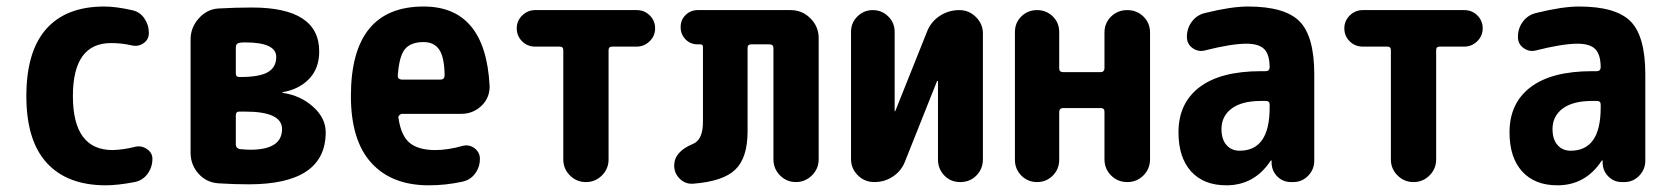

<svg xmlns="http://www.w3.org/2000/svg" viewBox="-20 -550 5040 580"><path d="M387.7 -106.4Q406.2 -111.3 423.3 -100.1Q440.4 -88.9 440.4 -70.3Q440.4 -44.9 425.8 -24.9Q411.1 -4.9 386.7 0Q335 9.8 299.8 9.8Q183.6 9.8 121.6 -57.6Q59.6 -125 59.6 -259.8Q59.6 -394.5 119.6 -462.4Q179.7 -530.3 294.9 -530.3Q330.1 -530.3 377.9 -519.5Q402.3 -514.6 416 -494.6Q429.7 -474.6 429.7 -450.2Q429.7 -430.7 413.6 -419.4Q397.5 -408.2 377 -413.1Q347.7 -419.9 315.4 -419.9Q200.2 -419.9 200.2 -259.8Q200.2 -96.7 320.3 -96.7Q353.5 -97.7 387.7 -106.4Z M736.3 -97.7Q832 -97.7 832 -160.2Q832 -212.9 720.7 -212.9H703.1Q692.4 -212.9 692.4 -202.1V-113.3Q692.4 -102.5 704.1 -99.6Q724.6 -97.7 736.3 -97.7ZM692.4 -407.2V-328.1Q692.4 -317.4 703.1 -317.4H707Q763.7 -317.4 789.1 -332Q814.5 -346.7 814.5 -377.9Q814.5 -421.9 720.7 -421.9Q710 -421.9 704.1 -420.9Q692.4 -418.9 692.4 -407.2ZM834 -269.5Q887.7 -261.7 925.8 -227.5Q963.9 -193.4 963.9 -150.4Q963.9 6.8 731.4 6.8Q687.5 6.8 641.6 3.9Q604.5 2 580.1 -24.9Q555.7 -51.8 555.7 -88.9V-430.7Q555.7 -466.8 580.6 -494.6Q605.5 -522.5 640.6 -524.4Q691.4 -527.3 741.2 -527.3Q944.3 -527.3 944.3 -394.5Q944.3 -343.8 914.1 -312Q883.8 -280.3 834 -271.5Q833 -271.5 833 -269.5Z M1311.5 -309.6Q1322.3 -309.6 1323.2 -322.3Q1322.3 -377.9 1306.6 -400.4Q1291 -422.9 1259.8 -422.9Q1220.7 -422.9 1203.1 -401.4Q1185.5 -379.9 1181.6 -320.3Q1181.6 -310.5 1193.4 -309.6ZM1259.8 -530.3Q1446.3 -530.3 1459 -291Q1460 -254.9 1434.6 -230.5Q1409.2 -206.1 1373 -206.1H1194.3Q1190.4 -206.1 1186.5 -202.1Q1182.6 -198.2 1183.6 -194.3Q1191.4 -139.6 1217.8 -118.2Q1244.1 -96.7 1294.9 -96.7Q1333 -96.7 1377.9 -109.4Q1397.5 -114.3 1413.6 -102.1Q1429.7 -89.8 1429.7 -70.3Q1429.7 -44.9 1415 -25.4Q1400.4 -5.9 1376 -1Q1326.2 9.8 1275.4 9.8Q1163.1 9.8 1101.6 -58.1Q1040 -126 1040 -259.8Q1040 -530.3 1259.8 -530.3Z M1903.3 -519.5Q1926.8 -519.5 1942.9 -503.4Q1959 -487.3 1959 -464.4Q1959 -441.4 1942.4 -425.3Q1925.8 -409.2 1903.3 -409.2H1829.1Q1818.4 -409.2 1818.4 -398.4V-68.4Q1818.4 -40 1798.3 -20Q1778.3 0 1750 0Q1721.7 0 1701.7 -20Q1681.6 -40 1681.6 -68.4V-398.4Q1681.6 -409.2 1670.9 -409.2H1596.7Q1573.2 -409.2 1557.1 -425.3Q1541 -441.4 1541 -464.4Q1541 -487.3 1557.6 -503.4Q1574.2 -519.5 1596.7 -519.5Z M2368.2 -519.5Q2403.3 -519.5 2428.2 -494.6Q2453.1 -469.7 2453.1 -434.6V-69.3Q2453.1 -40 2432.6 -20Q2412.1 0 2384.3 0Q2356.4 0 2336.4 -20Q2316.4 -40 2316.4 -69.3V-405.3Q2316.4 -416 2303.7 -416H2249Q2238.3 -416 2238.3 -405.3V-153.3Q2238.3 -73.2 2201.2 -37.6Q2164.1 -2 2074.2 4.9Q2050.8 6.8 2033.7 -9.8Q2016.6 -26.4 2016.6 -49.8Q2016.6 -91.8 2073.2 -115.2Q2104.5 -127.9 2103.5 -185.5V-408.2Q2103.5 -416 2095.7 -416H2087.9Q2065.4 -416 2050.8 -431.2Q2036.1 -446.3 2036.1 -468.3Q2036.1 -490.2 2051.3 -504.9Q2066.4 -519.5 2087.9 -519.5Z M2877.9 -519.5Q2907.2 -519.5 2928.2 -498.5Q2949.2 -477.5 2949.2 -449.2V-68.4Q2949.2 -40 2929.7 -20Q2910.2 0 2880.9 0Q2851.6 0 2832.5 -20Q2813.5 -40 2813.5 -68.4V-304.7Q2813.5 -305.7 2812 -305.7Q2810.5 -305.7 2810.5 -304.7L2714.8 -64.5Q2704.1 -35.2 2678.7 -17.6Q2653.3 0 2621.1 0Q2591.8 0 2571.3 -20.5Q2550.8 -41 2550.8 -69.3V-454.1Q2550.8 -481.4 2570.3 -500.5Q2589.8 -519.5 2616.7 -519.5Q2643.6 -519.5 2663.1 -500.5Q2682.6 -481.4 2682.6 -454.1V-214.8Q2682.6 -213.9 2683.6 -213.9Q2684.6 -213.9 2684.6 -214.8L2780.3 -454.1Q2792 -484.4 2818.8 -502Q2845.7 -519.5 2877.9 -519.5Z M3454.1 -451.2V-69.3Q3454.1 -40 3434.1 -20Q3414.1 0 3385.3 0Q3356.4 0 3336.4 -20Q3316.4 -40 3316.4 -69.3V-212.9Q3316.4 -223.6 3304.7 -223.6H3192.4Q3180.7 -223.6 3179.7 -212.9V-67.4Q3179.7 -39.1 3160.2 -19.5Q3140.6 0 3112.8 0Q3085 0 3065.4 -19.5Q3045.9 -39.1 3045.9 -67.4V-453.1Q3045.9 -481.4 3065.4 -500.5Q3085 -519.5 3112.8 -519.5Q3140.6 -519.5 3160.2 -500.5Q3179.7 -481.4 3179.7 -453.1V-342.8Q3179.7 -332 3192.4 -332H3304.7Q3315.4 -332 3316.4 -342.8V-451.2Q3316.4 -480.5 3336.4 -500Q3356.4 -519.5 3385.3 -519.5Q3414.1 -519.5 3434.1 -500Q3454.1 -480.5 3454.1 -451.2Z M3815.4 -224.6V-234.4Q3815.4 -245.1 3803.7 -245.1H3790Q3731.4 -245.1 3700.7 -222.2Q3669.9 -199.2 3669.9 -160.2Q3669.9 -128.9 3685.1 -111.8Q3700.2 -94.7 3724.6 -94.7Q3815.4 -94.7 3815.4 -224.6ZM3750 -530.3Q3861.3 -530.3 3905.8 -485.4Q3950.2 -440.4 3950.2 -325.2V-64.5Q3950.2 -38.1 3931.6 -19Q3913.1 0 3886.7 0H3879.9Q3855.5 0 3838.9 -16.6Q3822.3 -33.2 3821.3 -56.6V-64.5Q3821.3 -65.4 3820.3 -65.4Q3818.4 -65.4 3818.4 -64.5Q3769.5 9.8 3684.6 9.8Q3616.2 9.8 3578.1 -32.2Q3540 -74.2 3540 -150.4Q3540 -238.3 3603.5 -286.6Q3667 -335 3790 -335H3803.7Q3814.5 -335 3815.4 -345.7Q3815.4 -384.8 3799.3 -401.4Q3783.2 -418 3745.1 -418Q3700.2 -418 3619.1 -397.5Q3599.6 -392.6 3582.5 -404.8Q3565.4 -417 3565.4 -438.5Q3565.4 -464.8 3580.6 -484.9Q3595.7 -504.9 3620.1 -510.7Q3699.2 -530.3 3750 -530.3Z M4403.3 -519.5Q4426.8 -519.5 4442.9 -503.4Q4459 -487.3 4459 -464.4Q4459 -441.4 4442.4 -425.3Q4425.8 -409.2 4403.3 -409.2H4329.1Q4318.4 -409.2 4318.4 -398.4V-68.4Q4318.4 -40 4298.3 -20Q4278.3 0 4250 0Q4221.7 0 4201.7 -20Q4181.6 -40 4181.6 -68.4V-398.4Q4181.6 -409.2 4170.9 -409.2H4096.7Q4073.2 -409.2 4057.1 -425.3Q4041 -441.4 4041 -464.4Q4041 -487.3 4057.6 -503.4Q4074.2 -519.5 4096.7 -519.5Z M4815.4 -224.6V-234.4Q4815.4 -245.1 4803.7 -245.1H4790Q4731.4 -245.1 4700.7 -222.2Q4669.9 -199.2 4669.9 -160.2Q4669.9 -128.9 4685.1 -111.8Q4700.2 -94.7 4724.6 -94.7Q4815.4 -94.7 4815.4 -224.6ZM4750 -530.3Q4861.3 -530.3 4905.8 -485.4Q4950.2 -440.4 4950.2 -325.2V-64.5Q4950.2 -38.1 4931.6 -19Q4913.1 0 4886.7 0H4879.9Q4855.5 0 4838.9 -16.6Q4822.3 -33.2 4821.3 -56.6V-64.5Q4821.3 -65.4 4820.3 -65.4Q4818.4 -65.4 4818.4 -64.5Q4769.5 9.8 4684.6 9.8Q4616.2 9.8 4578.1 -32.2Q4540 -74.2 4540 -150.4Q4540 -238.3 4603.5 -286.6Q4667 -335 4790 -335H4803.7Q4814.5 -335 4815.4 -345.7Q4815.4 -384.8 4799.3 -401.4Q4783.2 -418 4745.1 -418Q4700.2 -418 4619.1 -397.5Q4599.6 -392.6 4582.5 -404.8Q4565.4 -417 4565.4 -438.5Q4565.4 -464.8 4580.6 -484.9Q4595.7 -504.9 4620.1 -510.7Q4699.2 -530.3 4750 -530.3Z"/></svg>

Font: Rounded-X Mgen+ 1m bold
Style: Bold
Weight: 700
Designer: [Source Han Sans]
Ryoko NISHIZUKA  (kana & ideographs); Paul D. Hunt (Latin, Greek & Cyrillic); Wenlong ZHANG  (bopomofo
Version: Version 1.059.20150602